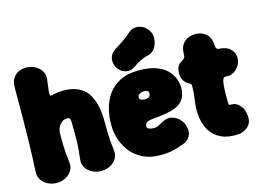

<svg xmlns="http://www.w3.org/2000/svg" viewBox="-106 -986 1637 1206"><g transform="rotate(-15 712.5 -383.0)"><path d="M126 25Q96 25 69.5 12Q43 -1 28 -24Q13 -47 15 -77Q20 -177 22 -264Q24 -351 24.5 -438.5Q25 -526 25 -626Q25 -670 52.5 -697.5Q80 -725 126 -725Q157 -725 182.5 -711.5Q208 -698 223 -675Q238 -652 235 -621Q231 -584 228 -565Q225 -546 225 -529Q225 -520 227.5 -516.5Q230 -513 235 -514Q244 -517 255.5 -519.5Q267 -522 282 -523.5Q297 -525 315 -525Q419 -525 467 -460.5Q515 -396 515 -265Q515 -223 515.5 -197Q516 -171 518 -146Q520 -121 525 -80Q529 -50 514.5 -26Q500 -2 473.5 11.5Q447 25 416 25Q384 25 357.5 11.5Q331 -2 316 -26Q301 -50 305 -80Q310 -121 312 -146Q314 -171 314.5 -197Q315 -223 315 -265Q315 -304 314 -322Q313 -340 308 -345Q303 -350 290 -350Q273 -350 258 -339Q243 -328 234 -309Q225 -290 225 -265Q225 -223 225.5 -197Q226 -171 228 -146Q230 -121 235 -80Q239 -50 224.5 -26Q210 -2 183.5 11.5Q157 25 126 25Z M805 25Q730 25 680.5 -2Q631 -29 602.5 -69.5Q574 -110 562 -152Q550 -194 550 -225V-250Q550 -294 562 -342Q574 -390 602.5 -431.5Q631 -473 680.5 -499Q730 -525 805 -525Q875 -525 920 -507.5Q965 -490 990 -463Q1015 -436 1025 -406Q1035 -376 1035 -352Q1035 -313 1021.5 -287.5Q1008 -262 985 -247.5Q962 -233 932.5 -225.5Q903 -218 870.5 -214Q838 -210 806 -207Q778 -204 769 -194.5Q760 -185 760 -171Q760 -165 765.5 -160Q771 -155 781.5 -152.5Q792 -150 805 -150Q825 -150 846 -163Q867 -176 886 -182Q912 -191 937 -182Q962 -173 980.5 -153Q999 -133 1005 -108Q1015 -68 1000.5 -43.5Q986 -19 965 -9Q946 -1 902.5 12Q859 25 805 25ZM796 -339Q822 -341 827.5 -349Q833 -357 833 -368Q833 -377 829 -381.5Q825 -386 818.5 -388Q812 -390 805 -390Q795 -390 785 -387Q775 -384 768 -377.5Q761 -371 761 -359Q761 -348 773 -343Q785 -338 796 -339ZM787 -554Q757 -532 723.5 -540.5Q690 -549 672 -581L671 -583Q655 -612 661.5 -641.5Q668 -671 696 -690Q726 -709 753.5 -727.5Q781 -746 807 -769Q826 -787 849.5 -790Q873 -793 896 -783Q919 -773 934 -751L938 -745Q953 -723 951 -691.5Q949 -660 933 -634.5Q917 -609 889 -602Q856 -594 831.5 -581.5Q807 -569 787 -554Z M1307 25Q1240 29 1195.5 8Q1151 -13 1127 -51Q1103 -89 1095.5 -137Q1088 -185 1094 -233Q1097 -256 1099 -270.5Q1101 -285 1102.5 -300Q1104 -315 1104 -337Q1105 -351 1100.5 -356Q1096 -361 1088 -364.5Q1080 -368 1070 -377Q1058 -388 1051.5 -404Q1045 -420 1045 -441Q1045 -461 1051 -477.5Q1057 -494 1070 -503Q1085 -513 1095 -520.5Q1105 -528 1105 -544Q1105 -551 1106 -562Q1107 -573 1108 -579Q1115 -613 1141 -633Q1167 -653 1206 -653Q1245 -653 1271 -633Q1297 -613 1304 -577Q1305 -572 1305.5 -566Q1306 -560 1306 -554Q1306 -525 1331 -525Q1339 -525 1347 -523.5Q1355 -522 1362 -520Q1389 -513 1407 -491.5Q1425 -470 1425 -441Q1425 -410 1406.5 -384.5Q1388 -359 1360 -349Q1352 -346 1342.5 -345.5Q1333 -345 1324 -346Q1312 -348 1305.5 -335Q1299 -322 1297 -297Q1296 -282 1295 -269.5Q1294 -257 1294 -227Q1294 -197 1294.5 -184Q1295 -171 1297.5 -169Q1300 -167 1306 -167Q1342 -170 1368 -139.5Q1394 -109 1394 -60Q1394 -22 1366.5 0.5Q1339 23 1307 25Z"/></g></svg>

Font: Winky Sans Black
Style: Regular
Weight: 900
Designer: Simon Atzbach
Foundry: typofactur
Version: Version 1.205